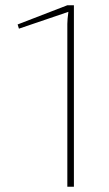

<svg xmlns="http://www.w3.org/2000/svg" viewBox="-20 -710 413 730"><path d="M236 0V-619Q236 -636 240 -665L52 -601L47 -617L236 -690H261V0Z"/></svg>

Font: Taylor Sans Thin
Style: Regular
Weight: 100
Italic angle: -8°
Designer: Natanael Gama
Version: Version 1.001 September 8, 2015